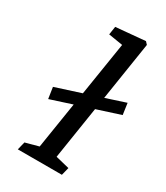

<svg xmlns="http://www.w3.org/2000/svg" viewBox="-187 -829 788 910"><g transform="rotate(30 207.5 -374.0)"><path d="M148.4 -63.5 188.5 -316.4 70.8 -278.3 61.5 -339.8 199.7 -384.3 246.1 -675.8 168 -688.5 174.8 -733.4 335 -748 347.7 -734.4 297.9 -416 405.8 -451.2 414.6 -389.2 287.1 -348.1 242.2 -61.5 317.4 -43 306.6 0H65.4L76.2 -43.9Z"/></g></svg>

Font: Neuton
Style: Italic
Weight: 400
Italic angle: -9°
Designer: Brian M Zick
Version: Version 1.32